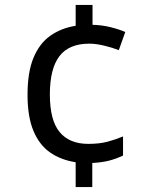

<svg xmlns="http://www.w3.org/2000/svg" viewBox="-20 -744 612 774"><path d="M353 -644Q391 -643 425.5 -634.5Q460 -626 485 -615L459 -542Q433 -552 400 -560Q367 -568 340 -568Q258 -568 219.5 -517.5Q181 -467 181 -363Q181 -259 220.5 -211.5Q260 -164 336 -164Q380 -164 412.5 -172.5Q445 -181 476 -194V-117Q449 -104 420 -96.5Q391 -89 352 -87V10H285V-90Q226 -99 182.5 -129Q139 -159 115 -216Q91 -273 91 -362Q91 -453 115 -511Q139 -569 183 -600Q227 -631 285 -640V-724H353Z"/></svg>

Font: Noto Sans Carian
Style: Regular
Weight: 400
Designer: Monotype Design Team
Foundry: Monotype Imaging Inc.
Version: Version 2.002; ttfautohint (v1.8.4.7-5d5b)